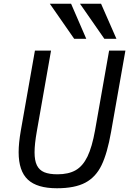

<svg xmlns="http://www.w3.org/2000/svg" viewBox="-20 -997 690 1025"><path d="M79.5 -184.5Q79.5 -233 91 -299L166.5 -727H252.5L176.5 -295.5Q164.5 -228 164.5 -184Q164.5 -139.5 177.2 -114Q190 -88.5 216.5 -77.5Q243 -66.5 287 -66.5Q345.5 -66.5 383.8 -88.2Q422 -110 446.8 -161Q471.5 -212 487.5 -301.5L562.5 -727H649.5L573 -293Q553 -179 522.2 -115.2Q491.5 -51.5 435.5 -21.8Q379.5 8 284 8Q178 8 128.8 -38Q79.5 -84 79.5 -184.5ZM246 -977H359.5L440.5 -790H376ZM407 -977H519.5L601.5 -790H537Z"/></svg>

Font: JuliaMono Italic
Style: Regular
Weight: 400
Italic angle: -9°
Monospace: yes
Designer: cormullion
Foundry: corm
Version: Version 0.049; ttfautohint (v1.8.4)